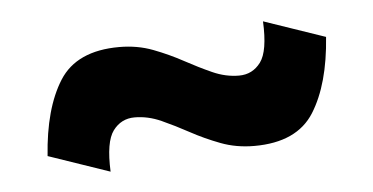

<svg xmlns="http://www.w3.org/2000/svg" viewBox="-30 -413 597 307"><g transform="rotate(-5 268.5 -259.0)"><path d="M136.8 -149.6 38.6 -183.2Q43.9 -259.2 71.7 -303.1Q99.5 -346.9 167.8 -346.9Q196.8 -346.9 221.8 -337.4Q246.7 -327.9 268.9 -315.8Q291.1 -303.7 312.3 -294.2Q333.4 -284.7 354.9 -284.7Q376.6 -284.7 389.7 -302.3Q402.8 -319.9 400.5 -367.8L498.8 -334.2Q493.4 -258.9 465.7 -214.7Q438 -170.5 369.5 -170.5Q340.5 -170.5 315.6 -180Q290.6 -189.5 268.4 -201.6Q246.2 -213.7 225.1 -223.2Q203.9 -232.7 182.4 -232.7Q160.9 -232.7 147.8 -215.1Q134.7 -197.5 136.8 -149.6Z"/></g></svg>

Font: Atkinson Hyperlegible Next
Style: Regular
Weight: 400
Designer: Elliott Scott, Megan Eiswerth, Linus Boman, Theodore Petrosky, Letters from Sweden
Foundry: Applied Design Works, Letters from Sweden
Version: Version 2.001